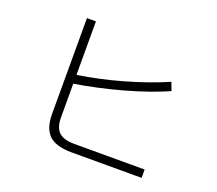

<svg xmlns="http://www.w3.org/2000/svg" viewBox="-125 -948 1249 1103"><g transform="rotate(20 500.0 -396.5)"><path d="M838 -70V-19H410Q314 -19 271.5 -59.5Q229 -100 229 -189V-774H284V-447Q413 -466 554 -506Q695 -546 810 -596L829 -546Q715 -496 570.5 -456Q426 -416 284 -393V-189Q284 -126 313 -98Q342 -70 409 -70Z"/></g></svg>

Font: IBM Plex Sans JP Light
Style: Regular
Weight: 300
Designer: Mike Abbink; Paul van der Laan; Pieter van Rosmalen; Wujin Sim; Yejin Wi; Jinhee Kim; Boomi Park; Yona Kim; Kichan Ma
Foundry: Sandoll Inc.
Version: Version 1.002